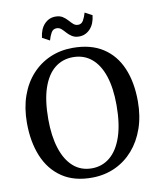

<svg xmlns="http://www.w3.org/2000/svg" viewBox="-101 -1027 925 1116"><g transform="rotate(-10 361.5 -468.5)"><path d="M355.5 11Q247.5 12.5 175.8 -35.8Q104 -84 68.5 -170Q33 -256 33 -367.5Q33 -455.5 58 -526.5Q83 -597.5 128.8 -647.8Q174.5 -698 236 -724.8Q297.5 -751.5 370 -751.5Q477 -751.5 548 -705.5Q619 -659.5 654.5 -576Q690 -492.5 690 -380Q690 -292.5 665 -221Q640 -149.5 595 -98Q550 -46.5 488.8 -18.2Q427.5 10 355.5 11ZM360 -42.5Q421 -42.5 467 -80.5Q513 -118.5 538.5 -193.5Q564 -268.5 564 -379.5Q564 -480.5 540.5 -551.5Q517 -622.5 471.8 -660.2Q426.5 -698 362.5 -698Q301 -698 255.2 -661.8Q209.5 -625.5 184.2 -552.2Q159 -479 159 -367.5Q159 -267.5 182.5 -194.5Q206 -121.5 250.8 -82Q295.5 -42.5 360 -42.5ZM420 -810Q395 -810 378.2 -820.8Q361.5 -831.5 349.5 -845.2Q337.5 -859 325.8 -869.5Q314 -880 298 -880Q277 -880 266.2 -861Q255.5 -842 248.5 -816.5L205 -840Q211 -891.5 238 -919.8Q265 -948 303 -948Q328.5 -948 345 -937.5Q361.5 -927 373.8 -913Q386 -899 397.8 -888.5Q409.5 -878 425 -878Q445.5 -877.5 456.5 -896.8Q467.5 -916 474.5 -941.5L517.5 -918.5Q512 -867 484.8 -838.5Q457.5 -810 420 -810Z"/></g></svg>

Font: Merriweather Medium
Style: Regular
Weight: 500
Version: Version 2.100